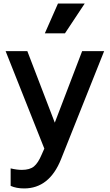

<svg xmlns="http://www.w3.org/2000/svg" viewBox="-20 -825 609 1066"><path d="M229 -640.1 301.8 -805.2H450.2L340.8 -640.1ZM113.8 221.2Q70.8 221.2 39.1 207V109.9Q73.2 118.2 101.1 118.2Q145.5 118.2 168.7 98.9Q191.9 79.6 210.9 34.2L226.1 0L11.2 -541H131.8L284.2 -144L436 -541H558.1L318.8 59.1Q253.9 221.2 113.8 221.2Z"/></svg>

Font: Plus Jakarta Sans SemiBold
Style: Regular
Weight: 600
Designer: Gumpita Rahayu
Foundry: Tokotype
Version: Version 2.006